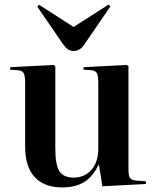

<svg xmlns="http://www.w3.org/2000/svg" viewBox="-20 -806 683 840"><path d="M252 14Q174 14 132 -31Q90 -76 90 -165V-442Q90 -474 84 -485.5Q78 -497 57 -499L24 -501L25 -512L215 -522L222 -516V-156Q222 -85 240 -57Q258 -29 302 -29Q350 -29 380 -63Q410 -97 410 -155V-441Q410 -472 404.5 -484.5Q399 -497 378 -499L345 -501L346 -512L535 -522L542 -516V-65Q542 -39 548 -28.5Q554 -18 575 -16L618 -13V-1L428 9L413 -85H411Q385 -31 346.5 -8.5Q308 14 252 14ZM302 -583Q288 -583 277.5 -590Q267 -597 253 -617L143 -777L151 -785L302 -688L455 -786L463 -778L350 -613Q339 -596 327 -589.5Q315 -583 302 -583Z"/></svg>

Font: Literata 72pt SemiBold
Style: Regular
Weight: 600
Designer: Latin by Veronika Burian and Jose Scaglione. Greek by Irene Vlachou. Cyrillic by Vera Evstafieva.
Foundry: TypeTogether
Version: Version 3.002